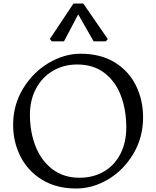

<svg xmlns="http://www.w3.org/2000/svg" viewBox="-20 -1067 893 1097"><path d="M701.5 -338.5Q701.5 -438.8 670.9 -520Q640.2 -601.2 577.2 -649.9Q514.2 -698.5 420.5 -698.5Q344 -698.5 282.4 -662.4Q220.8 -626.2 185.9 -560.9Q151 -495.5 151 -411.5Q151 -312 183.4 -230.5Q215.8 -149 279.5 -100.2Q343.2 -51.5 434.2 -51.5Q513.8 -51.5 574.5 -87.4Q635.2 -123.2 668.4 -188.5Q701.5 -253.8 701.5 -338.5ZM55 -354Q55 -466.5 111.2 -559.9Q167.5 -653.2 257 -706.6Q346.5 -760 440.8 -760Q554.5 -760 634.9 -711Q715.2 -662 756.4 -578.9Q797.5 -495.8 797.5 -396Q797.5 -283 742.8 -189.8Q688 -96.5 599.5 -43.2Q511 10 415 10Q303.2 10 221.9 -39.1Q140.5 -88.2 97.8 -171.5Q55 -254.8 55 -354ZM595.8 -844 584.8 -831H514.8L426.8 -985L345.8 -831H275.8L264.8 -844L399.8 -1047H455.8Z"/></svg>

Font: TMT Limkin
Style: Regular
Weight: 400
Designer: Gabriel Drozdov
Version: Version 1.000;Glyphs 3.1.2 (3151)